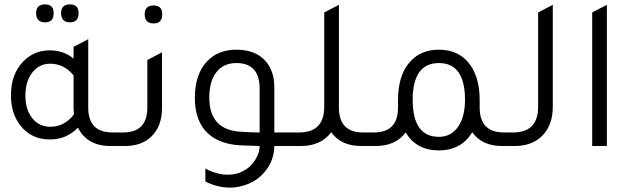

<svg xmlns="http://www.w3.org/2000/svg" viewBox="-20 -667 2882 877"><path d="M186 -565Q145 -565 145 -607Q145 -647 186 -647Q225 -647 225 -607Q225 -565 186 -565ZM300 -565Q259 -565 259 -607Q259 -647 300 -647Q339 -647 339 -607Q339 -565 300 -565ZM494 -62H528V0H485Q378 0 336 -84Q284 -30 208 -30Q122 -30 72 -95Q30 -150 30 -232Q30 -328 86 -386Q135 -437 207 -437Q272 -437 316 -399V-453L383 -488V-176Q383 -62 494 -62ZM316 -323Q272 -376 209 -376Q159 -376 127.5 -335.5Q96 -295 96 -231Q96 -166 127.5 -127Q159 -88 210 -88Q275 -88 318 -145Q316 -163 316 -174Z M682 -560Q641 -560 641 -602Q641 -642 682 -642Q721 -642 721 -602Q721 -560 682 -560ZM508 0V-62H543Q653 -62 653 -176V-393L720 -428V-174Q720 -90 671 -43Q626 0 551 0Z M1339 -62V0H1233Q1232 66 1190.5 116.5Q1149 167 1083 183Q1059 190 1031 190Q973 190 918 162V103Q970 131 1021 131Q1062 131 1093 113Q1124 97 1145 64.5Q1166 32 1166 0L1081 -3Q970 -8 915 -73Q870 -128 870 -220Q870 -328 926 -387Q976 -440 1060 -440Q1147 -440 1193 -388Q1233 -343 1233 -268V-62ZM1166 -261Q1166 -379 1060 -379Q1001 -379 968.5 -337.5Q936 -296 936 -221Q936 -72 1083 -65Q1127 -62 1166 -62Z M1638 -62H1673V0H1630Q1538 0 1493 -63Q1446 0 1354 0H1319V-62H1347Q1461 -62 1461 -180V-610L1528 -645V-176Q1528 -62 1638 -62Z M2282 -62H2316V0H2273Q2182 0 2137 -63Q2087 20 1985 20Q1882 20 1833 -62Q1787 0 1696 0H1653V-62H1688Q1798 -62 1798 -176V-210Q1798 -325 1854 -386Q1903 -440 1985 -440Q2079 -440 2128 -370Q2171 -310 2171 -210V-176Q2171 -62 2282 -62ZM1985 -42Q2040 -42 2072 -87.5Q2104 -133 2104 -211Q2104 -379 1985 -379Q1865 -379 1865 -211Q1865 -42 1985 -42Z M2296 0V-62H2324Q2438 -62 2438 -180V-610L2505 -645V-179Q2505 -94 2455 -45Q2408 0 2331 0Z M2685 0V-610L2752 -645V0Z"/></svg>

Font: Space Grotesk
Style: Regular
Weight: 400
Designer: Florian Karsten
Foundry: Florian Karsten
Version: Version 2.000